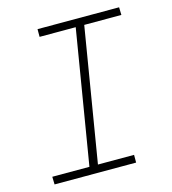

<svg xmlns="http://www.w3.org/2000/svg" viewBox="-109 -825 819 914"><g transform="rotate(-15 300.0 -367.5)"><path d="M449 0H47L46 -38H229L338 -697H160V-735H562L563 -697H380L271 -38H449Z"/></g></svg>

Font: Iosevka XLt Ex Obl
Style: Regular
Weight: 200
Width: 7
Italic angle: -9°
Monospace: yes
Designer: Belleve Invis
Foundry: Belleve Invis
Version: Version 32.5.0; ttfautohint (v1.8.4)